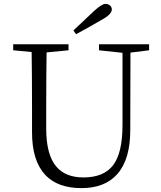

<svg xmlns="http://www.w3.org/2000/svg" viewBox="-20 -954 830 989"><path d="M400 15C480 15 541 -9 584 -57C629 -108 651 -183 651 -284L652 -683L748 -695V-726H490V-695L611 -682V-311C611 -214 595 -145 562 -102C530 -61 479 -40 410 -40C348 -40 301 -59 270 -96C235 -137 218 -203 218 -293V-389C218 -522 219 -620 220 -684L333 -695V-726H48V-695L143 -686C144 -621 145 -522 145 -389V-272C145 -174 168 -101 214 -52C257 -7 319 15 400 15ZM372 -778C403 -794 447 -819 504 -852C539 -871 556 -889 556 -905C556 -922 542 -934 523 -934C510 -934 490 -921 463 -896C430 -865 395 -832 358 -797Z"/></svg>

Font: AllPunType Light
Style: Regular
Weight: 300
Version: 1.0